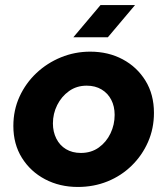

<svg xmlns="http://www.w3.org/2000/svg" viewBox="-20 -730 663 762"><path d="M289 12Q217 12 159 -18.5Q101 -49 67 -103.5Q33 -158 33 -230Q33 -293 57.5 -346.5Q82 -400 124.5 -440Q167 -480 222 -502.5Q277 -525 338 -525Q410 -525 467 -494.5Q524 -464 557.5 -409.5Q591 -355 591 -282Q591 -220 567.5 -166.5Q544 -113 502.5 -72.5Q461 -32 406.5 -10Q352 12 289 12ZM301 -123Q342 -123 372 -144.5Q402 -166 418.5 -200.5Q435 -235 435 -274Q435 -308 421.5 -334Q408 -360 383 -375Q358 -390 324 -390Q284 -390 254 -368.5Q224 -347 207 -313Q190 -279 190 -240Q190 -207 203.5 -180Q217 -153 242 -138Q267 -123 301 -123ZM271 -582 379 -710H516L408 -582Z"/></svg>

Font: MuseoModerno
Style: Bold Italic
Weight: 700
Italic angle: -9°
Designer: Pablo Cosgaya, Héctor Gatti, Marcela Romero, and the Authors of The MuseoModerno Project.
Foundry: Omnibus-Type Team
Version: Version 1.003